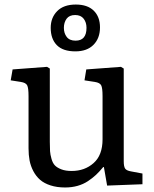

<svg xmlns="http://www.w3.org/2000/svg" viewBox="-20 -807 674 841"><path d="M310.1 -582Q255.4 -582 228.8 -609.4Q202.1 -636.7 202.1 -685.1Q202.1 -729.5 230.5 -758.3Q258.8 -787.1 312 -787.1Q363.3 -787.1 390.6 -760.3Q418 -733.4 418 -687Q418 -639.6 389.6 -610.8Q361.3 -582 310.1 -582ZM311 -628.9Q358.9 -628.9 358.9 -685.1Q358.9 -709 346.4 -725.1Q334 -741.2 309.1 -741.2Q283.7 -741.2 271.7 -724.9Q259.8 -708.5 259.8 -685.1Q259.8 -661.6 272.2 -645.3Q284.7 -628.9 311 -628.9ZM265.1 14.2Q229.5 14.2 201.4 5.1Q173.3 -3.9 155.5 -19.5Q137.7 -35.2 126 -57.4Q114.3 -79.6 109.6 -104Q105 -128.4 105 -157.2V-386.2Q105 -421.4 99.1 -433.1Q93.3 -444.8 70.8 -448.2L26.9 -455.1L35.2 -502.9L186 -514.2L198.2 -506.8V-186Q198.2 -160.2 199.2 -145Q200.2 -129.9 205.6 -111.1Q210.9 -92.3 220.7 -82.3Q230.5 -72.3 248.8 -65.2Q267.1 -58.1 293.9 -58.1Q351.1 -58.1 390.1 -92.8Q429.2 -127.4 429.2 -196.8V-386.2Q429.2 -421.4 423.3 -433.1Q417.5 -444.8 395 -448.2L350.1 -455.1L357.9 -502.9L509.8 -514.2L522 -506.8V-101.1Q522 -77.6 528.1 -68.6Q534.2 -59.6 554.2 -56.2L604 -46.9V0L449.2 5.9L435.1 -75.2H432.1Q415.5 -55.2 400.4 -41Q385.3 -26.9 365 -13.4Q344.7 0 319.6 7.1Q294.4 14.2 265.1 14.2Z"/></svg>

Font: Literata Book
Style: Regular
Weight: 400
Designer: Latin by Veronika Burian and Jose Scaglione. Greek by Irene Vlachou. Cyrillic by Vera Evstafieva
Foundry: TypeTogether
Version: Version 2.003;PS 002.003;hotconv 1.0.88;makeotf.lib2.5.64775